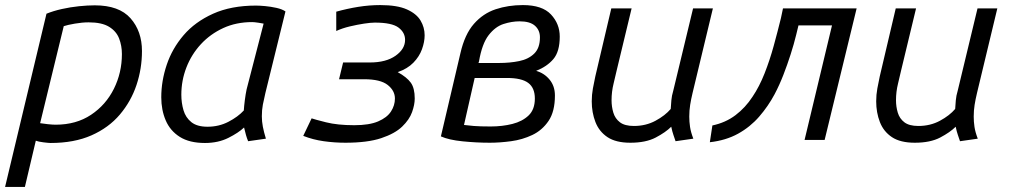

<svg xmlns="http://www.w3.org/2000/svg" viewBox="-35 -551 3975 756"><path d="M-15 185 148 -497Q175 -508 208.5 -515.5Q242 -523 276 -526.5Q310 -530 338 -530Q434 -530 479 -479Q524 -428 524 -350Q524 -281 502.5 -216.5Q481 -152 437 -100Q393 -48 325 -18Q257 12 164 12Q157 12 136.5 9.5Q116 7 106 3L63 185ZM184 -60Q265 -60 323.5 -99Q382 -138 413.5 -201.5Q445 -265 445 -338Q445 -371 434 -399.5Q423 -428 394.5 -445.5Q366 -463 314 -463Q289 -463 260 -458Q231 -453 216 -448L123 -66Q134 -64 153.5 -62Q173 -60 184 -60Z M772 12Q711 12 673 -12Q635 -36 617.5 -77Q600 -118 600 -168Q600 -232 621.5 -296Q643 -360 688 -412.5Q733 -465 804 -497Q875 -529 973 -529Q987 -529 1009 -527Q1031 -525 1053.5 -520Q1076 -515 1089 -506L1010 -185Q1004 -160 1000 -139Q996 -118 996 -93Q996 -73 1000 -52Q1004 -31 1012 -5L942 5Q937 -7 933.5 -19.5Q930 -32 926 -49Q904 -28 864 -8Q824 12 772 12ZM782 -52Q827 -52 864.5 -71.5Q902 -91 925 -116Q926 -133 929 -156.5Q932 -180 936 -199L1003 -458Q999 -459 982.5 -461.5Q966 -464 958 -464Q895 -464 844 -440.5Q793 -417 756 -377Q719 -337 699 -285.5Q679 -234 679 -178Q679 -146 687.5 -117Q696 -88 718.5 -70Q741 -52 782 -52Z M1325 11Q1282 11 1239.5 5Q1197 -1 1159 -16L1192 -85Q1203 -81 1248.5 -69.5Q1294 -58 1360 -58Q1419 -58 1454 -73Q1489 -88 1504.5 -112Q1520 -136 1520 -163Q1520 -194 1491.5 -216.5Q1463 -239 1399 -239H1300L1316 -305H1421Q1485 -305 1522.5 -331.5Q1560 -358 1560 -394Q1560 -423 1534 -442.5Q1508 -462 1441 -462Q1425 -462 1398.5 -458Q1372 -454 1342.5 -447Q1313 -440 1289 -429V-505Q1332 -517 1375.5 -524Q1419 -531 1462 -531Q1529 -531 1567 -514Q1605 -497 1621 -470Q1637 -443 1637 -412Q1637 -386 1626.5 -357Q1616 -328 1592.5 -304Q1569 -280 1531 -267Q1567 -247 1582.5 -225.5Q1598 -204 1598 -163Q1598 -139 1587.5 -109.5Q1577 -80 1548.5 -52.5Q1520 -25 1466 -7Q1412 11 1325 11Z M1894 11Q1841 11 1786.5 5.5Q1732 0 1701 -14L1778 -342Q1795 -416 1831 -457Q1867 -498 1916.5 -514.5Q1966 -531 2024 -531Q2100 -531 2134.5 -494Q2169 -457 2169 -407Q2169 -348 2144 -318.5Q2119 -289 2076 -272Q2108 -263 2129 -237.5Q2150 -212 2150 -175Q2150 -112 2125 -75Q2100 -38 2061 -19.5Q2022 -1 1977.5 5Q1933 11 1894 11ZM1897 -53Q1943 -53 1982.5 -63Q2022 -73 2046.5 -96.5Q2071 -120 2071 -163Q2071 -205 2045 -224.5Q2019 -244 1961 -244H1834L1792 -59Q1806 -57 1830.5 -55Q1855 -53 1897 -53ZM1849 -303H1930Q1973 -303 2009.5 -310.5Q2046 -318 2068.5 -340Q2091 -362 2091 -404Q2091 -432 2071.5 -449.5Q2052 -467 2011 -467Q1980 -467 1947.5 -456.5Q1915 -446 1889 -412.5Q1863 -379 1851 -309Z M2447 11Q2390 11 2357 -11Q2324 -33 2309.5 -70.5Q2295 -108 2295 -152Q2295 -178 2299.5 -202.5Q2304 -227 2309 -250L2372 -518H2452L2393 -273Q2389 -254 2381 -222Q2373 -190 2373 -156Q2373 -131 2380 -107.5Q2387 -84 2406 -69.5Q2425 -55 2461 -55Q2508 -55 2546 -75.5Q2584 -96 2606 -122Q2607 -138 2608.5 -156Q2610 -174 2616 -194L2694 -518H2772L2692 -185Q2686 -160 2682.5 -138Q2679 -116 2679 -92Q2679 -72 2682 -51.5Q2685 -31 2695 -5L2625 5Q2621 -7 2616.5 -20Q2612 -33 2608 -52Q2586 -30 2547 -9.5Q2508 11 2447 11Z M2760 9 2770 -57Q2822 -68 2861 -97.5Q2900 -127 2928 -170Q2955 -210 2975.5 -262Q2996 -314 3011.5 -370.5Q3027 -427 3040 -480L3048 -518H3338L3212 0H3133L3241 -451H3109L3100 -414Q3091 -377 3078 -336.5Q3065 -296 3049.5 -256Q3034 -216 3015 -180Q2990 -133 2954.5 -92Q2919 -51 2871 -24.5Q2823 2 2760 9Z M3567 11Q3510 11 3477 -11Q3444 -33 3429.5 -70.5Q3415 -108 3415 -152Q3415 -178 3419.5 -202.5Q3424 -227 3429 -250L3492 -518H3572L3513 -273Q3509 -254 3501 -222Q3493 -190 3493 -156Q3493 -131 3500 -107.5Q3507 -84 3526 -69.5Q3545 -55 3581 -55Q3628 -55 3666 -75.5Q3704 -96 3726 -122Q3727 -138 3728.5 -156Q3730 -174 3736 -194L3814 -518H3892L3812 -185Q3806 -160 3802.5 -138Q3799 -116 3799 -92Q3799 -72 3802 -51.5Q3805 -31 3815 -5L3745 5Q3741 -7 3736.5 -20Q3732 -33 3728 -52Q3706 -30 3667 -9.5Q3628 11 3567 11Z"/></svg>

Font: Ubuntu Sans Mono
Style: Italic
Weight: 400
Italic angle: -13.5°
Monospace: yes
Designer: Dalton Maag Ltd
Foundry: Dalton Maag Ltd
Version: Version 1.006